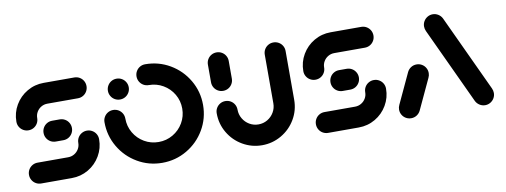

<svg xmlns="http://www.w3.org/2000/svg" viewBox="-49 -764 2660 1009"><g transform="rotate(-10 1280.5 -259.0)"><path d="M389.3 -231.9Q404.4 -231.9 417.2 -224.4Q430 -217 437.4 -204.3Q444.8 -191.5 444.8 -176.3Q444.8 -128.5 421.1 -88Q397.4 -47.4 356.9 -23.7Q316.3 0 268.1 0H104.8Q89.6 0 76.9 -7.4Q64.1 -14.8 56.7 -27.6Q49.3 -40.4 49.3 -55.6Q49.3 -70.7 56.7 -83.5Q64.1 -96.3 76.9 -103.7Q89.6 -111.1 104.8 -111.1H268.1Q285.9 -111.1 300.9 -119.8Q315.9 -128.5 324.8 -143.5Q333.7 -158.5 333.7 -176.3Q333.7 -191.5 341.1 -204.3Q348.5 -217 361.3 -224.4Q374.1 -231.9 389.3 -231.9ZM314.4 -259.3Q314.4 -244.1 307 -231.3Q299.6 -218.5 286.9 -211.1Q274.1 -203.7 258.9 -203.7H218.5Q203.3 -203.7 190.6 -211.1Q177.8 -218.5 170.4 -231.3Q163 -244.1 163 -259.3Q163 -274.4 170.4 -287.2Q177.8 -300 190.6 -307.4Q203.3 -314.8 218.5 -314.8H258.9Q274.1 -314.8 286.9 -307.4Q299.6 -300 307 -287.2Q314.4 -274.4 314.4 -259.3ZM88.1 -286.7Q73 -286.7 60.2 -294.1Q47.4 -301.5 40 -314.3Q32.6 -327 32.6 -342.2Q32.6 -390 56.3 -430.6Q80 -471.1 120.6 -494.8Q161.1 -518.5 209.3 -518.5H372.6Q387.8 -518.5 400.6 -511.1Q413.3 -503.7 420.7 -490.9Q428.1 -478.1 428.1 -463Q428.1 -447.8 420.7 -435Q413.3 -422.2 400.6 -414.8Q387.8 -407.4 372.6 -407.4H209.3Q191.5 -407.4 176.5 -398.7Q161.5 -390 152.6 -375Q143.7 -360 143.7 -342.2Q143.7 -327 136.3 -314.3Q128.9 -301.5 116.1 -294.1Q103.3 -286.7 88.1 -286.7Z M534.4 -418.1Q534.4 -433.3 541.9 -446.1Q549.3 -458.9 562 -466.3Q574.8 -473.7 590 -473.7Q605.2 -473.7 618 -466.3Q630.7 -458.9 638.1 -446.1Q645.6 -433.3 645.6 -418.1Q645.6 -403 638.1 -390.2Q630.7 -377.4 618 -370Q605.2 -362.6 590 -362.6Q574.8 -362.6 562 -370Q549.3 -377.4 541.9 -390.2Q534.4 -403 534.4 -418.1ZM695.6 -466.7Q695.6 -481.9 703 -494.6Q710.4 -507.4 723.1 -514.8Q735.9 -522.2 751.1 -522.2Q822.6 -522.2 883 -486.9Q943.3 -451.5 978.7 -391.1Q1014.1 -330.7 1014.1 -259.3Q1014.1 -187.8 978.7 -127.4Q943.3 -67 883 -31.7Q822.6 3.7 751.1 3.7Q679.6 3.7 619.3 -31.7Q558.9 -67 523.5 -127.4Q488.1 -187.8 488.1 -259.3Q488.1 -274.4 495.6 -287.2Q503 -300 515.7 -307.4Q528.5 -314.8 543.7 -314.8Q558.9 -314.8 571.7 -307.4Q584.4 -300 591.9 -287.2Q599.3 -274.4 599.3 -259.3Q599.3 -217.8 619.6 -183Q640 -148.1 674.8 -127.8Q709.6 -107.4 751.1 -107.4Q792.6 -107.4 827.4 -127.8Q862.2 -148.1 882.6 -183Q903 -217.8 903 -259.3Q903 -300.7 882.6 -335.6Q862.2 -370.4 827.4 -390.7Q792.6 -411.1 751.1 -411.1Q735.9 -411.1 723.1 -418.5Q710.4 -425.9 703 -438.7Q695.6 -451.5 695.6 -466.7Z M1131.5 -313.3Q1116.3 -313.3 1103.5 -320.7Q1090.7 -328.1 1083.3 -340.9Q1075.9 -353.7 1075.9 -368.9V-463Q1075.9 -478.1 1083.3 -490.9Q1090.7 -503.7 1103.5 -511.1Q1116.3 -518.5 1131.5 -518.5Q1146.7 -518.5 1159.4 -511.1Q1172.2 -503.7 1179.6 -490.9Q1187 -478.1 1187 -463V-368.9Q1187 -353.7 1179.6 -340.9Q1172.2 -328.1 1159.4 -320.7Q1146.7 -313.3 1131.5 -313.3ZM1434.8 -518.1Q1450 -518.1 1462.8 -510.7Q1475.6 -503.3 1483 -490.6Q1490.4 -477.8 1490.4 -462.6V-203Q1490.4 -146.3 1462.4 -98.9Q1434.4 -51.5 1386.9 -23.9Q1339.3 3.7 1283.7 3.7Q1228.1 3.7 1180.6 -23.9Q1133 -51.5 1105 -98.9Q1077 -146.3 1077 -203Q1077 -218.1 1084.4 -230.9Q1091.9 -243.7 1104.6 -251.1Q1117.4 -258.5 1132.6 -258.5Q1147.8 -258.5 1160.6 -251.1Q1173.3 -243.7 1180.7 -230.9Q1188.1 -218.1 1188.1 -203Q1188.1 -177 1201.1 -155Q1214.1 -133 1235.9 -120.2Q1257.8 -107.4 1283.7 -107.4Q1309.6 -107.4 1331.5 -120.2Q1353.3 -133 1366.3 -155Q1379.3 -177 1379.3 -203V-462.6Q1379.3 -477.8 1386.7 -490.6Q1394.1 -503.3 1406.9 -510.7Q1419.6 -518.1 1434.8 -518.1Z M1920.4 -231.9Q1935.6 -231.9 1948.3 -224.4Q1961.1 -217 1968.5 -204.3Q1975.9 -191.5 1975.9 -176.3Q1975.9 -128.5 1952.2 -88Q1928.5 -47.4 1888 -23.7Q1847.4 0 1799.3 0H1635.9Q1620.7 0 1608 -7.4Q1595.2 -14.8 1587.8 -27.6Q1580.4 -40.4 1580.4 -55.6Q1580.4 -70.7 1587.8 -83.5Q1595.2 -96.3 1608 -103.7Q1620.7 -111.1 1635.9 -111.1H1799.3Q1817 -111.1 1832 -119.8Q1847 -128.5 1855.9 -143.5Q1864.8 -158.5 1864.8 -176.3Q1864.8 -191.5 1872.2 -204.3Q1879.6 -217 1892.4 -224.4Q1905.2 -231.9 1920.4 -231.9ZM1845.6 -259.3Q1845.6 -244.1 1838.1 -231.3Q1830.7 -218.5 1818 -211.1Q1805.2 -203.7 1790 -203.7H1749.6Q1734.4 -203.7 1721.7 -211.1Q1708.9 -218.5 1701.5 -231.3Q1694.1 -244.1 1694.1 -259.3Q1694.1 -274.4 1701.5 -287.2Q1708.9 -300 1721.7 -307.4Q1734.4 -314.8 1749.6 -314.8H1790Q1805.2 -314.8 1818 -307.4Q1830.7 -300 1838.1 -287.2Q1845.6 -274.4 1845.6 -259.3ZM1619.3 -286.7Q1604.1 -286.7 1591.3 -294.1Q1578.5 -301.5 1571.1 -314.3Q1563.7 -327 1563.7 -342.2Q1563.7 -390 1587.4 -430.6Q1611.1 -471.1 1651.7 -494.8Q1692.2 -518.5 1740.4 -518.5H1903.7Q1918.9 -518.5 1931.7 -511.1Q1944.4 -503.7 1951.9 -490.9Q1959.3 -478.1 1959.3 -463Q1959.3 -447.8 1951.9 -435Q1944.4 -422.2 1931.7 -414.8Q1918.9 -407.4 1903.7 -407.4H1740.4Q1722.6 -407.4 1707.6 -398.7Q1692.6 -390 1683.7 -375Q1674.8 -360 1674.8 -342.2Q1674.8 -327 1667.4 -314.3Q1660 -301.5 1647.2 -294.1Q1634.4 -286.7 1619.3 -286.7Z M2079.6 0Q2064.4 0 2051.7 -7.4Q2038.9 -14.8 2031.5 -27.6Q2024.1 -40.4 2024.1 -55.6Q2024.1 -68.5 2030 -80.4L2105.6 -242.6Q2112.6 -256.7 2125.9 -265.2Q2139.3 -273.7 2155.6 -273.7Q2170.7 -273.7 2183.5 -266.3Q2196.3 -258.9 2203.7 -246.1Q2211.1 -233.3 2211.1 -218.1Q2211.1 -205.2 2205.2 -193.3L2129.6 -31.1Q2122.6 -17 2109.3 -8.5Q2095.9 0 2079.6 0ZM2530 -55.6Q2530 -40.7 2522.6 -28Q2515.2 -15.2 2502.4 -7.6Q2489.6 0 2474.4 0Q2458.5 0 2445 -8.5Q2431.5 -17 2424.4 -31.1L2234.8 -438.1Q2229.3 -450.4 2229.3 -463Q2229.3 -477.8 2236.7 -490.6Q2244.1 -503.3 2256.9 -510.9Q2269.6 -518.5 2284.8 -518.5Q2300.7 -518.5 2314.3 -510Q2327.8 -501.5 2334.8 -487.4L2524.4 -80.4Q2530 -68.1 2530 -55.6Z"/></g></svg>

Font: 26F Galaxy Hebrew Black
Style: Regular
Weight: 900
Designer: C₂₉H₂₅N₃O₅
Version: Version 1.000